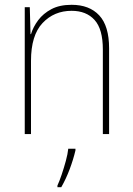

<svg xmlns="http://www.w3.org/2000/svg" viewBox="-20 -624 553 799"><path d="M278 -604Q352 -604 393 -560Q434 -516 434 -423V-66H408V-418Q408 -503 373.5 -541Q339 -579 278 -579Q205 -579 157 -528Q109 -477 109 -371V-66H83V-594H104L107 -482H109Q118 -512 139 -540Q160 -568 194 -586Q228 -604 278 -604ZM294 2Q285 40 270 80Q255 120 235 155H219V148Q227 131 236.5 103Q246 75 254 45.5Q262 16 264 -5H294Z"/></svg>

Font: Noto Sans Malayalam UI SemiCondensed Thin
Style: Regular
Weight: 100
Width: 4
Designer: Jelle Bosma - Monotype Design Team
Foundry: Monotype Imaging Inc.
Version: Version 2.104; ttfautohint (v1.8.4.7-5d5b)